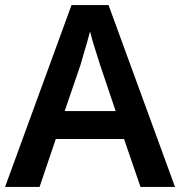

<svg xmlns="http://www.w3.org/2000/svg" viewBox="-20 -737 711 757"><path d="M534 0 469 -189H200L136 0H0L262 -717H408L670 0ZM374 -483Q370 -497 362 -521Q354 -545 346.5 -570.5Q339 -596 335 -613Q330 -593 322.5 -567Q315 -541 308 -518Q301 -495 298 -483L235 -299H436Z"/></svg>

Font: Noto Sans SemiBold
Style: Regular
Weight: 600
Designer: Monotype Design Team
Foundry: Monotype Imaging Inc.
Version: Version 2.007